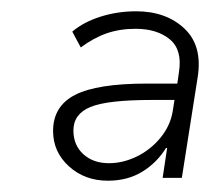

<svg xmlns="http://www.w3.org/2000/svg" viewBox="-20 -733 372 340"><path d="M171 -413Q130 -413 102 -438.5Q74 -464 74 -501Q74 -545 113 -565Q152 -585 240 -585H294L297 -606Q303 -645 280.5 -663.5Q258 -682 220 -682Q192 -682 169 -674Q146 -666 123 -649L108 -677Q128 -694 158 -703.5Q188 -713 221 -713Q274 -713 306.5 -682.5Q339 -652 330 -596L302 -418H268L276 -471H274Q258 -445 232 -429Q206 -413 171 -413ZM173 -444Q198 -444 222.5 -456Q247 -468 264.5 -489.5Q282 -511 286 -537L289 -556H249Q170 -556 140 -543.5Q110 -531 110 -502Q110 -476 127.5 -460Q145 -444 173 -444Z"/></svg>

Font: Nunito Sans ExtraLight
Style: Italic
Weight: 200
Italic angle: -9°
Designer: Vernon Adams
Foundry: Vernon Adams
Version: Version 3.006; ttfautohint (v1.8.3)